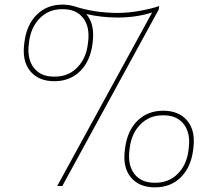

<svg xmlns="http://www.w3.org/2000/svg" viewBox="-20 -806 940 832"><path d="M381.8 -624 380.9 -616.2Q371.1 -540.5 326.9 -497.3Q282.7 -454.1 215.8 -454.1Q147 -454.1 111.1 -497.6Q75.2 -541 85 -616.2L85.9 -624Q95.7 -699.7 139.9 -742.9Q184.1 -786.1 251 -786.1Q276.4 -786.1 301.8 -778.8Q389.6 -750 490.2 -750Q537.1 -750 588.4 -759.5Q639.6 -769 669.9 -779.8L668 -765.1L250 0H228L639.2 -752Q570.3 -730 490.2 -730Q420.4 -730 354 -745.1Q391.1 -702.1 381.8 -624ZM648.9 -14.2H654.8Q711.9 -14.2 750.7 -53.5Q789.6 -92.8 796.9 -155.8L797.9 -164.1Q806.2 -229 776.6 -267.6Q747.1 -306.2 689.9 -306.2H684.1Q627 -306.2 588.1 -266.6Q549.3 -227.1 542 -164.1L541 -155.8Q532.7 -90.8 562.3 -52.5Q591.8 -14.2 648.9 -14.2ZM651.9 5.9Q583 5.9 547.1 -37.4Q511.2 -80.6 521 -155.8L522 -164.1Q531.7 -239.7 575.9 -283Q620.1 -326.2 687 -326.2Q755.9 -326.2 791.7 -282.7Q827.6 -239.3 817.9 -164.1L816.9 -155.8Q807.1 -80.1 762.9 -37.1Q718.8 5.9 651.9 5.9ZM360.8 -616.2 361.8 -624Q370.1 -689 340.6 -727.5Q311 -766.1 253.9 -766.1H248Q190.9 -766.1 152.1 -726.6Q113.3 -687 106 -624L105 -616.2Q96.7 -551.3 126.2 -512.7Q155.8 -474.1 212.9 -474.1H219.2Q276.4 -474.1 314.9 -513.7Q353.5 -553.2 360.8 -616.2Z"/></svg>

Font: Cooper Hewitt
Style: Thin Italic
Weight: 702
Designer: Village Type and Design LLC
Foundry: Cooper Hewitt Smithsonian Design Museum
Version: 1.000